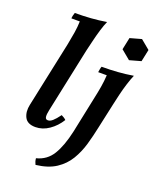

<svg xmlns="http://www.w3.org/2000/svg" viewBox="-169 -814 929 1137"><g transform="rotate(20 296.0 -245.0)"><path d="M118 15Q67 15 50 -18.5Q33 -52 43 -98L131 -513Q139 -553 145 -590.5Q151 -628 152 -663H99Q99 -670 101.5 -681.5Q104 -693 107 -700Q159 -700 207.5 -703.5Q256 -707 305 -715Q294 -691 283 -654.5Q272 -618 263 -580Q254 -542 247 -513L161 -106Q155 -79 157 -63.5Q159 -48 174 -48Q188 -48 203.5 -61.5Q219 -75 241 -105Q249 -101 256.5 -96.5Q264 -92 271 -85Q244 -41 203.5 -13Q163 15 118 15ZM196 225Q192 217 189 208Q186 199 185 187Q250 171 284.5 114.5Q319 58 340 -38L388 -268Q396 -304 402.5 -342Q409 -380 411 -418H357Q358 -426 360 -437Q362 -448 365 -455Q418 -455 466 -458.5Q514 -462 563 -470Q552 -445 540.5 -408.5Q529 -372 520 -334Q511 -296 505 -268L471 -112Q459 -54 443 1.5Q427 57 398.5 104.5Q370 152 321.5 184Q273 216 196 225ZM534 -691 592 -643 576 -567 504 -547 446 -595 462 -671Z"/></g></svg>

Font: Poltawski Nowy SemiBold
Style: Italic
Weight: 600
Italic angle: -12°
Version: Version 1.001;gftools[0.9.25]